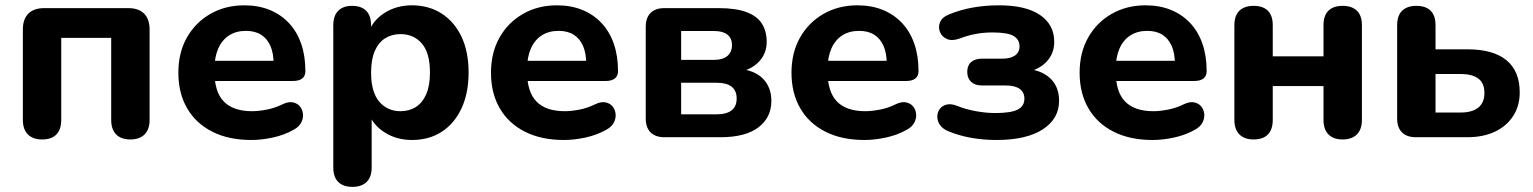

<svg xmlns="http://www.w3.org/2000/svg" viewBox="-20 -521 5819 729"><path d="M140 8.5Q105 8.5 85.9 -10.6Q66.8 -29.8 66.8 -65.8V-409Q66.8 -448.5 87.8 -469.4Q108.8 -490.2 148 -490.2H466.8Q506.2 -490.2 527.1 -469.4Q548 -448.5 548 -409V-65.8Q548 -29.8 528.9 -10.6Q509.8 8.5 474.8 8.5Q439.8 8.5 421 -10.6Q402.2 -29.8 402.2 -65.8V-377.2H212.5V-65.8Q212.5 -29.8 194.2 -10.6Q176 8.5 140 8.5Z M934.2 10.5Q848.5 10.5 786.4 -20.8Q724.2 -52 690.8 -109.4Q657.2 -166.8 657.2 -245Q657.2 -321 689.5 -378.2Q721.8 -435.5 778.5 -468.1Q835.2 -500.8 907.8 -500.8Q961 -500.8 1003.8 -483.4Q1046.5 -466 1077 -433.5Q1107.5 -401 1123.5 -354.9Q1139.5 -308.8 1139.5 -251.2Q1139.5 -232.5 1127.5 -223Q1115.5 -213.5 1092.2 -213.5H777V-290.2H1034.8L1019 -276.2Q1019 -318.5 1006.8 -346.5Q994.5 -374.5 971.4 -389.1Q948.2 -403.8 914 -403.8Q876.2 -403.8 849.4 -386.2Q822.5 -368.8 808.4 -336.1Q794.2 -303.5 794.2 -257.2V-249.8Q794.2 -172 830 -135.4Q865.8 -98.8 937.2 -98.8Q961.8 -98.8 992.8 -104.8Q1023.8 -110.8 1051.5 -124.5Q1074.5 -135.8 1091.8 -132.4Q1109 -129 1118.9 -116.9Q1128.8 -104.8 1130.4 -88.1Q1132 -71.5 1123.4 -55.2Q1114.8 -39 1094.8 -28.2Q1060 -8.5 1016.9 1Q973.8 10.5 934.2 10.5Z M1318 188.5Q1283 188.5 1264.2 169.8Q1245.5 151 1245.5 115V-425.2Q1245.5 -461.2 1264.1 -480Q1282.8 -498.8 1316.8 -498.8Q1351.8 -498.8 1370.4 -480Q1389 -461.2 1389 -425.2V-355.2L1378 -392.8Q1392.8 -441.2 1438.5 -471Q1484.2 -500.8 1544.2 -500.8Q1608 -500.8 1656.5 -469.8Q1705 -438.8 1732.1 -381.9Q1759.2 -325 1759.2 -245.5Q1759.2 -167 1732.1 -109.2Q1705 -51.5 1656.9 -20.5Q1608.8 10.5 1544.2 10.5Q1485.5 10.5 1440.2 -18.4Q1395 -47.2 1379.2 -93.2H1391.2V115Q1391.2 151 1372.1 169.8Q1353 188.5 1318 188.5ZM1500.8 -98.8Q1534 -98.8 1559.1 -114.9Q1584.2 -131 1598.4 -163.5Q1612.5 -196 1612.5 -245.5Q1612.5 -320.2 1581.6 -355.9Q1550.8 -391.5 1500.8 -391.5Q1467.8 -391.5 1442.5 -375.8Q1417.2 -360 1403.1 -327.6Q1389 -295.2 1389 -245.5Q1389 -171.5 1419.9 -135.1Q1450.8 -98.8 1500.8 -98.8Z M2121.2 10.5Q2035.5 10.5 1973.4 -20.8Q1911.2 -52 1877.8 -109.4Q1844.2 -166.8 1844.2 -245Q1844.2 -321 1876.5 -378.2Q1908.8 -435.5 1965.5 -468.1Q2022.2 -500.8 2094.8 -500.8Q2148 -500.8 2190.8 -483.4Q2233.5 -466 2264 -433.5Q2294.5 -401 2310.5 -354.9Q2326.5 -308.8 2326.5 -251.2Q2326.5 -232.5 2314.5 -223Q2302.5 -213.5 2279.2 -213.5H1964V-290.2H2221.8L2206 -276.2Q2206 -318.5 2193.8 -346.5Q2181.5 -374.5 2158.4 -389.1Q2135.2 -403.8 2101 -403.8Q2063.2 -403.8 2036.4 -386.2Q2009.5 -368.8 1995.4 -336.1Q1981.2 -303.5 1981.2 -257.2V-249.8Q1981.2 -172 2017 -135.4Q2052.8 -98.8 2124.2 -98.8Q2148.8 -98.8 2179.8 -104.8Q2210.8 -110.8 2238.5 -124.5Q2261.5 -135.8 2278.8 -132.4Q2296 -129 2305.9 -116.9Q2315.8 -104.8 2317.4 -88.1Q2319 -71.5 2310.4 -55.2Q2301.8 -39 2281.8 -28.2Q2247 -8.5 2203.9 1Q2160.8 10.5 2121.2 10.5Z M2503 0Q2468.5 0 2450.1 -18.4Q2431.8 -36.8 2431.8 -71.2V-419Q2431.8 -453.5 2450.1 -471.9Q2468.5 -490.2 2503 -490.2H2708.2Q2774 -490.2 2814.4 -475Q2854.8 -459.8 2872.9 -431.1Q2891 -402.5 2891 -362Q2891 -316.2 2859.9 -285Q2828.8 -253.8 2777.2 -246V-260.8Q2843.8 -255.8 2876.2 -222.9Q2908.8 -190 2908.8 -138Q2908.8 -74.8 2859.6 -37.4Q2810.5 0 2716.2 0ZM2566.2 -87H2701.5Q2738.8 -87 2757.9 -102.1Q2777 -117.2 2777 -147Q2777 -176.8 2757.9 -191.8Q2738.8 -206.8 2701.5 -206.8H2566.2ZM2566.2 -293.8H2692.5Q2724 -293.8 2741.6 -308.4Q2759.2 -323 2759.2 -349.5Q2759.2 -376.2 2741.6 -389.8Q2724 -403.2 2692.5 -403.2H2566.2Z M3262.2 10.5Q3176.5 10.5 3114.4 -20.8Q3052.2 -52 3018.8 -109.4Q2985.2 -166.8 2985.2 -245Q2985.2 -321 3017.5 -378.2Q3049.8 -435.5 3106.5 -468.1Q3163.2 -500.8 3235.8 -500.8Q3289 -500.8 3331.8 -483.4Q3374.5 -466 3405 -433.5Q3435.5 -401 3451.5 -354.9Q3467.5 -308.8 3467.5 -251.2Q3467.5 -232.5 3455.5 -223Q3443.5 -213.5 3420.2 -213.5H3105V-290.2H3362.8L3347 -276.2Q3347 -318.5 3334.8 -346.5Q3322.5 -374.5 3299.4 -389.1Q3276.2 -403.8 3242 -403.8Q3204.2 -403.8 3177.4 -386.2Q3150.5 -368.8 3136.4 -336.1Q3122.2 -303.5 3122.2 -257.2V-249.8Q3122.2 -172 3158 -135.4Q3193.8 -98.8 3265.2 -98.8Q3289.8 -98.8 3320.8 -104.8Q3351.8 -110.8 3379.5 -124.5Q3402.5 -135.8 3419.8 -132.4Q3437 -129 3446.9 -116.9Q3456.8 -104.8 3458.4 -88.1Q3460 -71.5 3451.4 -55.2Q3442.8 -39 3422.8 -28.2Q3388 -8.5 3344.9 1Q3301.8 10.5 3262.2 10.5Z M3763 10.5Q3713 10.5 3665.9 2Q3618.8 -6.5 3580 -23Q3558.8 -32 3548.8 -46.8Q3538.8 -61.5 3538.8 -77.8Q3538.8 -94 3547.9 -106.8Q3557 -119.5 3574.1 -123.9Q3591.2 -128.2 3614.8 -118.8Q3646.8 -105.8 3685.6 -98.8Q3724.5 -91.8 3759.5 -91.8Q3818.2 -91.8 3843.9 -104.9Q3869.5 -118 3869.5 -146.2Q3869.5 -170.8 3851.5 -183.6Q3833.5 -196.5 3798 -196.5H3708Q3681.8 -196.5 3667.1 -210.4Q3652.5 -224.2 3652.5 -248.2Q3652.5 -272.2 3667.1 -285.2Q3681.8 -298.2 3708 -298.2H3785.2Q3816.8 -298.2 3833.9 -310.4Q3851 -322.5 3851 -345.2Q3851 -370.5 3829 -384.1Q3807 -397.8 3747.5 -397.8Q3715 -397.8 3684 -392Q3653 -386.2 3623.2 -374.5Q3594.5 -364.5 3575.2 -373Q3556 -381.5 3548.8 -399.9Q3541.5 -418.2 3549.5 -437.2Q3557.5 -456.2 3583.2 -466.2Q3626.2 -484 3673.8 -492.4Q3721.2 -500.8 3773.8 -500.8Q3874.8 -500.8 3928.8 -464.1Q3982.8 -427.5 3982.8 -362Q3982.8 -316.5 3952.1 -285.1Q3921.5 -253.8 3869.8 -246V-260.8Q3932.8 -256 3967 -224.2Q4001.2 -192.5 4001.2 -138Q4001.2 -70 3939.2 -29.8Q3877.2 10.5 3763 10.5Z M4356.2 10.5Q4270.5 10.5 4208.4 -20.8Q4146.2 -52 4112.8 -109.4Q4079.2 -166.8 4079.2 -245Q4079.2 -321 4111.5 -378.2Q4143.8 -435.5 4200.5 -468.1Q4257.2 -500.8 4329.8 -500.8Q4383 -500.8 4425.8 -483.4Q4468.5 -466 4499 -433.5Q4529.5 -401 4545.5 -354.9Q4561.5 -308.8 4561.5 -251.2Q4561.5 -232.5 4549.5 -223Q4537.5 -213.5 4514.2 -213.5H4199V-290.2H4456.8L4441 -276.2Q4441 -318.5 4428.8 -346.5Q4416.5 -374.5 4393.4 -389.1Q4370.2 -403.8 4336 -403.8Q4298.2 -403.8 4271.4 -386.2Q4244.5 -368.8 4230.4 -336.1Q4216.2 -303.5 4216.2 -257.2V-249.8Q4216.2 -172 4252 -135.4Q4287.8 -98.8 4359.2 -98.8Q4383.8 -98.8 4414.8 -104.8Q4445.8 -110.8 4473.5 -124.5Q4496.5 -135.8 4513.8 -132.4Q4531 -129 4540.9 -116.9Q4550.8 -104.8 4552.4 -88.1Q4554 -71.5 4545.4 -55.2Q4536.8 -39 4516.8 -28.2Q4482 -8.5 4438.9 1Q4395.8 10.5 4356.2 10.5Z M4740 8.5Q4705 8.5 4685.9 -10.6Q4666.8 -29.8 4666.8 -65.8V-425.2Q4666.8 -462 4685.9 -480.4Q4705 -498.8 4740 -498.8Q4775 -498.8 4793.8 -480.4Q4812.5 -462 4812.5 -425.2V-307.2H5005.2V-425.2Q5005.2 -462 5024 -480.4Q5042.8 -498.8 5077.8 -498.8Q5112.8 -498.8 5131.9 -480.4Q5151 -462 5151 -425.2V-65.8Q5151 -29.8 5131.9 -10.6Q5112.8 8.5 5077.8 8.5Q5042.8 8.5 5024 -10.6Q5005.2 -29.8 5005.2 -65.8V-194.2H4812.5V-65.8Q4812.5 -29.8 4794.2 -10.6Q4776 8.5 4740 8.5Z M5356 0Q5321.5 0 5303.1 -18.4Q5284.8 -36.8 5284.8 -71.2V-425.2Q5284.8 -462 5303.9 -480.4Q5323 -498.8 5358 -498.8Q5393 -498.8 5411.8 -480.4Q5430.5 -462 5430.5 -425.2V-333.8H5550.8Q5649.8 -333.8 5700 -292.2Q5750.2 -250.8 5750.2 -170Q5750.2 -119.2 5725.5 -80.9Q5700.8 -42.5 5656.4 -21.2Q5612 0 5550.8 0ZM5430.5 -93.8H5526.5Q5569 -93.8 5592.6 -112.2Q5616.2 -130.8 5616.2 -168.5Q5616.2 -205.5 5592.9 -222.8Q5569.5 -240 5526.5 -240H5430.5Z"/></svg>

Font: Nunito ExtraLight
Style: Regular
Weight: 200
Designer: Vernon Adams
Foundry: Vernon Adams
Version: Version 3.602;April 4, 2023;FontCreator 14.0.0.2856 64-bit